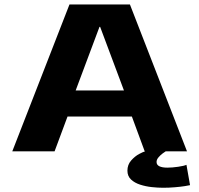

<svg xmlns="http://www.w3.org/2000/svg" viewBox="-20 -696 916 883"><path d="M36.5 0 299.5 -675.5H577.5L840 0H645.5L586.5 -160H290.5L231 0ZM328 -280H550L440.5 -572.5H437.5ZM730.5 167.5Q706.5 167.5 678.2 164.5Q650 161.5 624.5 153.2Q599 145 582.5 129.5Q566 114 566 89Q566 61.5 583.2 42Q600.5 22.5 620.2 12Q640 1.5 648 0H742Q738.5 2 728.2 9.5Q718 17 709 27.5Q700 38 700 49Q700 62.5 713.2 68.8Q726.5 75 749.5 75Q772 75 799.2 71Q826.5 67 837.5 62L854 155.5Q849 157 829.8 160Q810.5 163 784 165.2Q757.5 167.5 730.5 167.5Z"/></svg>

Font: Anybody ExtraExpanded Regular
Style: Bold
Weight: 700
Width: 8
Designer: Tyler Finck
Foundry: Etcetera Type Company
Version: Version 1.010; ttfautohint (v1.8.3) -l 8 -r 50 -G 200 -x 14 